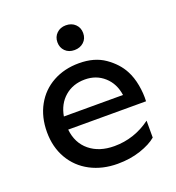

<svg xmlns="http://www.w3.org/2000/svg" viewBox="-124 -765 805 876"><g transform="rotate(-20 278.0 -327.5)"><path d="M289 -482Q364 -482 414 -447Q464 -412 488 -366Q505 -334 512.5 -293Q520 -252 518 -214H140Q147 -147 193.5 -109Q240 -71 313 -71Q410 -71 490 -130V-48Q462 -24 411.5 -7Q361 10 300 10Q226 10 168 -20.5Q110 -51 77.5 -107Q45 -163 45 -236Q45 -309 76 -365Q107 -421 162.5 -451.5Q218 -482 289 -482ZM429 -277Q421 -334 382.5 -368.5Q344 -403 289 -403Q231 -403 191.5 -369Q152 -335 142 -277ZM230 -605Q230 -631 247.5 -648Q265 -665 292 -665Q320 -665 337.5 -648Q355 -631 355 -605Q355 -578 337 -561.5Q319 -545 292 -545Q264 -545 247 -562Q230 -579 230 -605Z"/></g></svg>

Font: Madhuban
Style: Regular
Weight: 400
Designer: jaikishan Patel
Foundry: MagicType
Version: Version 1.000